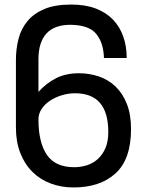

<svg xmlns="http://www.w3.org/2000/svg" viewBox="-20 -812 640 844"><path d="M306 -77Q335 -77 362 -85.5Q389 -94 410 -113Q431 -132 443.5 -161Q456 -190 456 -232Q456 -402 310 -402Q281 -402 252.5 -393.5Q224 -385 201 -370Q178 -355 163.5 -334Q149 -313 149 -287Q149 -186 186 -131.5Q223 -77 306 -77ZM149 -408Q183 -446 226 -468Q269 -490 327 -490Q373 -490 414.5 -476Q456 -462 487.5 -432Q519 -402 537.5 -355.5Q556 -309 556 -245Q556 -112 488 -50Q420 12 303 12Q249 12 202.5 -5.5Q156 -23 122 -57Q88 -91 69 -140Q50 -189 50 -251V-548Q50 -597 61.5 -641.5Q73 -686 101 -719.5Q129 -753 175.5 -772.5Q222 -792 293 -792Q355 -792 401 -774.5Q447 -757 477 -725.5Q507 -694 522 -651Q537 -608 537 -557H437Q435 -624 403 -663Q371 -702 290 -703Q219 -703 184 -664.5Q149 -626 149 -551Z"/></svg>

Font: Tanohe Sans Medium
Style: Regular
Weight: 500
Designer: Village Type and Design LLC
Foundry: Cooper Hewitt Smithsonian Design Museum
Version: Version 1.00;September 29, 2021;FontCreator 13.0.0.2655 64-b